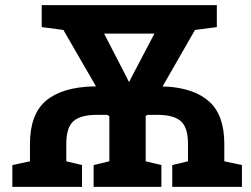

<svg xmlns="http://www.w3.org/2000/svg" viewBox="-20 -731 983 751"><path d="M28.3 0V-85.4L97.2 -100.1V-168Q97.2 -284.2 160.2 -337.2Q223.1 -390.1 346.2 -393.1Q348.1 -393.1 350.8 -393.1Q353.5 -393.1 355.5 -393.1L228 -613.8L143.1 -625V-710.9H828.1V-625L742.7 -613.8L615.7 -392.6Q618.2 -392.6 620.6 -392.6Q623 -392.6 627 -392.6Q739.7 -386.7 798.6 -333.5Q857.4 -280.3 857.4 -168V-100.1L926.3 -85.4V0H653.8V-85.4L715.3 -100.1V-168Q715.3 -232.4 687.3 -257.1Q659.2 -281.7 596.2 -281.7H557.6L549.8 -277.8V-100.1L611.3 -85.4V0H346.2V-85.4L407.7 -100.1V-276.9L399.4 -281.7H358.4Q295.4 -281.7 267.3 -257.1Q239.3 -232.4 239.3 -168V-100.1L300.8 -85.4V0ZM483.4 -412.1H486.3L494.1 -428.2L584 -599.6H387.2L476.1 -427.2Z"/></svg>

Font: Robotiche
Style: Bold
Weight: 700
Designer: Google
Version: Version 2.001